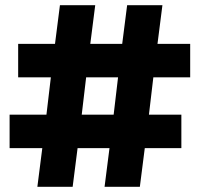

<svg xmlns="http://www.w3.org/2000/svg" viewBox="-20 -720 770 740"><path d="M571 -422 554 -278H679V-149H538L519 0H383L402 -149H279L260 0H124L143 -149H17V-278H159L176 -422H50V-551H192L211 -700H347L328 -551H451L470 -700H606L587 -551H713V-422ZM435 -422H312L295 -278H418Z"/></svg>

Font: CMG Sans ExtraBold
Style: Regular
Weight: 800
Designer: Julieta Ulanovsky
Foundry: Julieta Ulanovsky
Version: Version 7.200